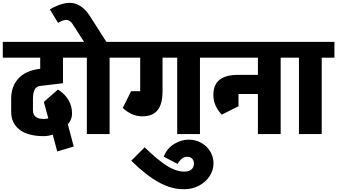

<svg xmlns="http://www.w3.org/2000/svg" viewBox="-45 -960 2415 1375"><path d="M-25 -547V-660H537V-547ZM270 15Q155 15 95 -31.5Q35 -78 35 -160L191 -170Q191 -151 199 -137Q207 -123 224.5 -115.5Q242 -108 270 -108ZM35 -159V-253H191V-169ZM35 -252Q35 -341 86.5 -397.5Q138 -454 239 -467V-344Q212 -339 201.5 -314.5Q191 -290 191 -252ZM239 -344V-467L406 -487V-364ZM243 -447V-630H406V-447ZM464 -199Q483 -127 450 -81.5Q417 -36 328 -12L303 -106Q325 -112 330 -126.5Q335 -141 329 -163ZM370 -319Q444 -272 464 -199L329 -163Q321 -193 279 -232ZM370 -319 425 -114 309 -83 269 -230ZM365 125 278 -200 400 -223 483 89ZM268 15V-108Q291 -108 313.5 -116Q336 -124 358 -138V-5Q330 6 309 10.5Q288 15 268 15Z M577 0V-645H740V0ZM487 -547V-660H831V-547ZM557 -660 476 -786 598 -846 717 -660ZM476 -786Q460 -812 437 -817Q414 -822 371 -796L312 -893Q414 -951 481 -937Q548 -923 598 -846Z M781 -547V-660H1174V-547ZM959 -306V-630H1119V-306ZM974 -127V-267Q997 -267 1009.5 -275.5Q1022 -284 1022 -307H1119Q1119 -215 1083.5 -171Q1048 -127 974 -127ZM834 -187 894 -297Q943 -267 974 -267V-127Q898 -127 834 -187ZM834 -187 894 -307H1046V-187ZM1224 0V-645H1387V0ZM1134 -547V-660H1478V-547Z M1275 395Q1186 397 1093 346Q1000 295 895 191L991 95Q1080 182 1147.5 225.5Q1215 269 1276 269ZM1275 395 1276 269Q1308 269 1326 253.5Q1344 238 1344 210H1484Q1484 260 1455.5 302.5Q1427 345 1379.5 370Q1332 395 1275 395ZM1227 214 1127 162Q1152 101 1203 70.5Q1254 40 1306 40L1296 163Q1276 162 1258.5 175.5Q1241 189 1227 214ZM1484 210H1344Q1344 189 1330 175.5Q1316 162 1296 163L1306 40Q1357 40 1397.5 63.5Q1438 87 1461 125.5Q1484 164 1484 210Z M1428 -547V-660H1877V-547ZM1483 -279Q1483 -353 1527 -388.5Q1571 -424 1663 -424V-327Q1640 -327 1631.5 -314.5Q1623 -302 1623 -279ZM1543 -139Q1483 -203 1483 -279H1623Q1623 -248 1653 -199ZM1543 -139V-351H1663V-199ZM1661 -287V-424H1864V-287ZM1802 0V-645H1965V0ZM1712 -547V-660H2056V-547Z M2096 0V-645H2259V0ZM2006 -547V-660H2350V-547Z"/></svg>

Font: Akshar Light
Style: Regular
Weight: 300
Designer: Tall Chai
Foundry: Tall Chai
Version: Version 1.100